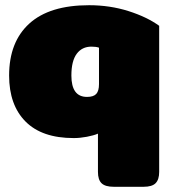

<svg xmlns="http://www.w3.org/2000/svg" viewBox="-20 -515 666 737"><path d="M356 145V-2Q340 5 313.5 10Q287 15 263 15Q141 15 78 -48.5Q15 -112 15 -225Q15 -354 92.5 -424.5Q170 -495 322 -495Q402 -495 473 -472.5Q544 -450 591 -416V145Q591 174 577.5 188Q564 202 531 202H417Q384 202 370 188.5Q356 175 356 145ZM360 -192V-332Q349 -336 331 -336Q295 -336 274.5 -308.5Q254 -281 254 -225Q254 -143 314 -143Q339 -143 349.5 -154.5Q360 -166 360 -192Z"/></svg>

Font: Mitr
Style: Bold
Weight: 700
Designer: Thanarat Vachiruckul
Foundry: Cadson Demak
Version: Version 1.003